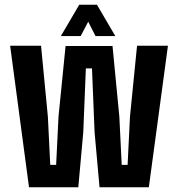

<svg xmlns="http://www.w3.org/2000/svg" viewBox="-20 -794 755 814"><path d="M103 0 23 -600H154L183 -299L193 -95H218L228 -299L258 -599H457L486 -299L496 -95H521L531 -299L561 -600H692L611 0H402L381 -233L370 -504H344L333 -233L312 0ZM238 -641 316 -774H391L469 -641H385L354 -702L322 -641Z"/></svg>

Font: Big Shoulders Display ExtraBold
Style: Regular
Weight: 800
Designer: Patric King
Foundry: XO Type Co
Version: Version 1.000; ttfautohint (v1.8.2)